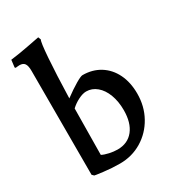

<svg xmlns="http://www.w3.org/2000/svg" viewBox="-181 -846 873 962"><g transform="rotate(-30 255.0 -365.5)"><path d="M87 -2 77 -12V-613Q77 -643 68 -655.5Q59 -668 38 -668Q30 -668 23.5 -667Q17 -666 16 -666L12 -670L17 -712Q66 -718 120 -728.5Q174 -739 190 -742L196 -726Q189 -716 182.5 -628Q176 -540 172 -399Q214 -430 245.5 -448.5Q277 -467 287 -467Q344 -467 387.5 -440Q431 -413 455 -364Q479 -315 479 -250Q479 -177 446 -117.5Q413 -58 356 -23.5Q299 11 229 11Q183 11 135 5Q87 -1 87 -2ZM379 -212Q379 -262 364 -302Q349 -342 322 -364.5Q295 -387 262 -387Q242 -387 216 -374Q190 -361 170 -342L167 -75Q182 -67 207 -61.5Q232 -56 254 -56Q313 -56 346 -97.5Q379 -139 379 -212Z"/></g></svg>

Font: Alegreya Medium
Style: Regular
Weight: 500
Designer: Juan Pablo del Peral
Foundry: Huerta Tipografica
Version: Version 2.007; ttfautohint (v1.6)